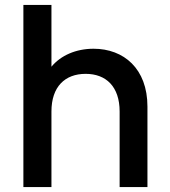

<svg xmlns="http://www.w3.org/2000/svg" viewBox="-20 -760 689 780"><path d="M75 -740V0H189V-307C189 -408 244 -460 328 -460C411 -460 466 -408 466 -307V0H579V-327C579 -481 483 -562 360 -562C289 -562 227 -535 189 -489V-740Z"/></svg>

Font: Malmofest Medium
Style: Regular
Weight: 500
Designer: Jonny Pinhorn (Poppins), Kolossal
Version: Version 1.004;Glyphs 3.1.2 (3151)